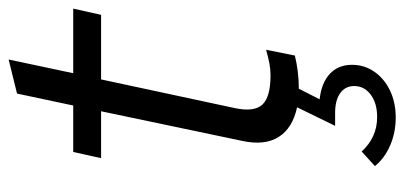

<svg xmlns="http://www.w3.org/2000/svg" viewBox="-260 -426 915 434"><g transform="rotate(-90 197.0 -209.5)"><path d="M148 228Q114 228 85 215.5Q56 203 38 181L71 151Q103 186 149 186Q180 186 199.5 171.5Q219 157 219 134Q219 114 203 102.5Q187 91 158 91H129L171 5Q124 -5 104 -36.5Q84 -68 95 -119L162 -438H56L70 -501H175L202 -628L279 -647L248 -501H394L380 -438H234L169 -135Q160 -92 177 -73.5Q194 -55 243 -55Q257 -55 270 -57.5Q283 -60 301 -65L288 0Q272 4 252.5 6.5Q233 9 213 9L189 56Q226 60 246.5 79Q267 98 267 129Q267 157 251.5 179.5Q236 202 209 215Q182 228 148 228Z"/></g></svg>

Font: Red Hat Display VF
Style: Italic
Weight: 300
Italic angle: -12°
Designer: Pentagram, MCKL
Foundry: Pentagram, MCKL
Version: Version 1.023